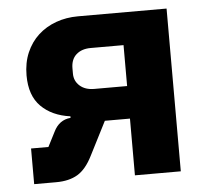

<svg xmlns="http://www.w3.org/2000/svg" viewBox="-43 -571 672 617"><g transform="rotate(-5 292.5 -262.5)"><path d="M43 -115H99L123 -162Q141 -199 178 -202V-207Q119 -215 84 -250Q49 -285 49 -350Q49 -391 63 -423.5Q77 -456 101.5 -478.5Q126 -501 159 -513Q192 -525 230 -525H516V0H368V-183H287L232 -75Q211 -33 183.5 -16.5Q156 0 114 0H43ZM368 -288V-420H262Q233 -420 215.5 -404.5Q198 -389 198 -360V-343Q198 -319 215.5 -303.5Q233 -288 262 -288Z"/></g></svg>

Font: IBMPlexSans-Bold
Style: Bold
Weight: 700
Designer: Mike Abbink, Paul van der Laan, Pieter van Rosmalen
Foundry: Bold Monday
Version: Version 3.1